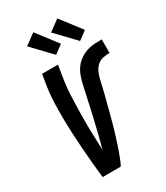

<svg xmlns="http://www.w3.org/2000/svg" viewBox="-236 -1081 1020 1179"><g transform="rotate(-30 273.5 -491.5)"><path d="M129 0Q123 -54 118 -108.5Q113 -163 109 -218Q105 -273 102.5 -328Q100 -383 99.5 -438.5Q99 -494 101 -550Q103 -606 112 -662L124 -735H237L225 -662Q214 -597 211 -532Q208 -467 207 -402.5Q206 -338 207.5 -274Q209 -210 212 -146Q219 -172 226 -197.5Q233 -223 239 -249Q245 -275 251.5 -301Q258 -327 264 -353Q270 -379 275.5 -405Q281 -431 287 -457Q293 -483 298.5 -509Q304 -535 310 -561Q316 -587 326 -613Q336 -639 352.5 -661Q369 -683 392.5 -699Q416 -715 442 -723.5Q468 -732 494.5 -733.5Q521 -735 547 -735V-639Q525 -639 501.5 -634.5Q478 -630 460 -614Q442 -598 432 -576Q422 -554 416.5 -531.5Q411 -509 406 -486.5Q401 -464 395.5 -442Q390 -420 384 -397.5Q378 -375 372.5 -353Q367 -331 361 -308.5Q355 -286 349 -264Q343 -242 336.5 -219.5Q330 -197 323 -175Q316 -153 309 -131Q302 -109 294 -87Q286 -65 277.5 -43Q269 -21 258 0ZM427 -793 299 -927 375 -983 487 -837ZM257 -793 129 -927 205 -983 317 -837Z"/></g></svg>

Font: Iosevka Curly Oblique
Style: Bold
Weight: 700
Italic angle: -9°
Monospace: yes
Designer: Belleve Invis
Foundry: Belleve Invis
Version: Version 11.1.0; ttfautohint (v1.8.3)